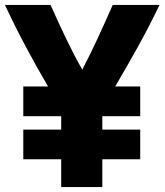

<svg xmlns="http://www.w3.org/2000/svg" viewBox="-46 -734 664 775"><path d="M367 21H201V-91H48V-211H201V-265H48V-385H148C88 -487 26 -602 -26 -714H158C204 -612 242 -530 286 -453C330 -536 370 -626 409 -714H598C536 -586 490 -507 419 -385H520V-265H367V-211H520V-91H367Z"/></svg>

Font: Repo ExtraBold
Style: Bold
Weight: 700
Designer: Stefan Peev
Foundry: Context Ltd
Version: Version 1.502